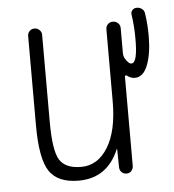

<svg xmlns="http://www.w3.org/2000/svg" viewBox="-46 -602 591 654"><g transform="rotate(-5 250.0 -275.5)"><path d="M197.3 9.8Q126 9.8 97.2 -33.2Q68.4 -76.2 68.4 -190.4V-496.1Q68.4 -505.9 75.2 -512.7Q82 -519.5 91.8 -519.5Q101.6 -519.5 108.9 -512.7Q116.2 -505.9 116.2 -496.1V-199.2Q116.2 -99.6 136.2 -67.9Q156.2 -36.1 210 -36.1Q266.6 -36.1 301.3 -92.3Q335.9 -148.4 335.9 -249V-495.1Q335.9 -505.9 342.8 -512.7Q349.6 -519.5 359.9 -519.5Q370.1 -519.5 377.4 -512.7Q384.8 -505.9 384.8 -495.1V-409.2Q384.8 -400.4 388.7 -392.6Q401.4 -371.1 411.1 -372.1Q432.6 -372.1 431.6 -460Q431.6 -496.1 425.8 -537.1Q423.8 -545.9 429.7 -552.7Q435.5 -559.6 445.3 -559.6Q455.1 -559.6 462.9 -553.7Q470.7 -547.9 471.7 -538.1Q477.5 -502 477.5 -460Q477.5 -400.4 462.4 -361.3Q447.3 -322.3 418 -322.3Q404.3 -322.3 390.6 -333Q386.7 -335 384.8 -330.1V-24.4Q384.8 -14.6 378.4 -7.3Q372.1 0 361.8 0Q351.6 0 344.7 -6.8Q337.9 -13.7 337.9 -24.4L336.9 -85Q336.9 -85.9 335.9 -85.9Q335 -85.9 335 -85Q294.9 9.8 197.3 9.8Z"/></g></svg>

Font: Rounded Mgen+ 2m light
Style: Regular
Weight: 200
Designer: [Source Han Sans]
Ryoko NISHIZUKA  (kana & ideographs); Paul D. Hunt (Latin, Greek & Cyrillic); Wenlong ZHANG  (bopomofo
Version: Version 1.059.20150602